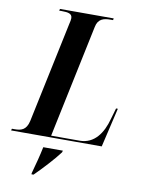

<svg xmlns="http://www.w3.org/2000/svg" viewBox="-132 -782 793 1070"><g transform="rotate(10 264.5 -246.5)"><path d="M-32 0H481L533 -222H523L505 -160C483 -77 437 -10 355 -10H193L327 -648C336 -696 368 -704 407 -704H421L423 -714H119L116 -704H131C166 -704 190 -700 190 -674C190 -666 188 -654 184 -639L64 -70C52 -17 22 -10 -14 -10H-29ZM123 213 122 221H134C173 183 240 111 269 71L272 61H161C151 110 138 159 123 213Z"/></g></svg>

Font: Noto Serif Display Condensed
Style: Bold Italic
Weight: 700
Width: 3
Italic angle: -12°
Designer: Monotype Design Team
Foundry: Monotype Imaging Inc.
Version: Version 2.009